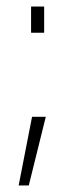

<svg xmlns="http://www.w3.org/2000/svg" viewBox="-20 -444 210 587"><path d="M37 123 78 -87H120L68 123ZM75 -344V-424H115V-344Z"/></svg>

Font: TypoPRO Titillium Text
Style: 1 wt
Weight: 100
Designer: Accademia di Belle Arti di Urbino and others
Foundry: Accademia di Belle Arti di Urbino and others.
Version: Version 25.000